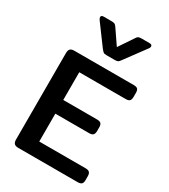

<svg xmlns="http://www.w3.org/2000/svg" viewBox="-226 -1056 1027 1164"><g transform="rotate(30 288.0 -474.0)"><path d="M241 -775 137 -916Q129 -927 129 -935Q129 -948 147 -948H200Q217 -948 224 -944.5Q231 -941 239 -929L308 -828L376 -929Q383 -941 390 -944.5Q397 -948 415 -948H467Q486 -948 486 -935Q486 -925 478 -916L374 -775Q365 -762 358.5 -758Q352 -754 336 -754H279Q263 -754 257.5 -758Q252 -762 241 -775ZM59 -36V-643Q59 -662 67.5 -671Q76 -680 96 -680H512Q532 -680 539.5 -672Q547 -664 547 -645V-618Q547 -599 539.5 -590.5Q532 -582 512 -582H187V-388H423Q443 -388 451 -380Q459 -372 459 -353V-328Q459 -309 451 -300.5Q443 -292 423 -292H187V-97H511Q531 -97 539 -88.5Q547 -80 547 -61V-34Q547 -16 539 -8Q531 0 511 0H96Q76 0 67.5 -9Q59 -18 59 -36Z"/></g></svg>

Font: Mitr
Style: Regular
Weight: 400
Designer: Thanarat Vachiruckul
Foundry: Cadson Demak
Version: Version 1.003